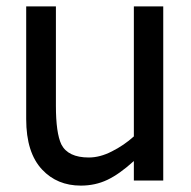

<svg xmlns="http://www.w3.org/2000/svg" viewBox="-20 -565 597 601"><path d="M399 -545H491V0H399V-61Q354 -20 316 -2Q278 16 233 16Q159 16 112 -34Q62 -87 62 -192V-545H155V-234Q155 -149 172 -113Q193 -72 258 -72Q293 -72 330 -91Q368 -110 399 -138Z"/></svg>

Font: Yekan
Style: Regular
Weight: 400
Designer: ParsMizban Co
Foundry: ParsMizban Co
Version: Version 2.000